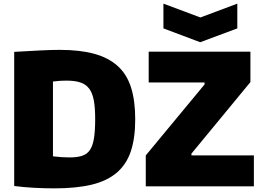

<svg xmlns="http://www.w3.org/2000/svg" viewBox="-20 -1024 1440 1055"><path d="M878 -1004 1081 -928 1284 -1004V-868L1080 -792L878 -868ZM781 -170 1104 -560V-571H797V-740H1356V-573L1032 -180V-170H1375V0H781ZM279 11Q225 11 168 8Q111 5 58 -2V-739Q145 -744 203.5 -747Q262 -750 308 -750Q419 -750 497.5 -728.5Q576 -707 626.5 -661.5Q677 -616 700 -543.5Q723 -471 723 -369Q723 -265 699 -193Q675 -121 622 -75.5Q569 -30 484.5 -9.5Q400 11 279 11ZM362 -159Q404 -159 431.5 -168Q459 -177 474.5 -200.5Q490 -224 496.5 -265Q503 -306 503 -370Q503 -432 495.5 -472.5Q488 -513 470 -537Q452 -561 421.5 -571Q391 -581 345 -581Q327 -581 310.5 -580Q294 -579 271 -576V-165Q319 -159 362 -159Z"/></svg>

Font: Encode Sans Narrow
Style: Black
Weight: 900
Designer: Pablo Impallari, Andres Torresi
Foundry: Pablo Impallari, Andres Torresi
Version: Version 1.000; ttfautohint (v1.00) -l 8 -r 50 -G 200 -x 14 -